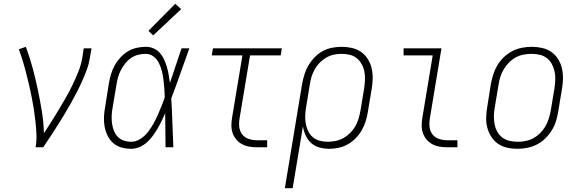

<svg xmlns="http://www.w3.org/2000/svg" viewBox="-20 -774 3040 1009"><path d="M167 0Q173 -34 171.5 -67.5Q170 -101 166.5 -134Q163 -167 158 -199.5Q153 -232 146.5 -264.5Q140 -297 132.5 -328.5Q125 -360 117 -391.5Q109 -423 99.5 -454Q90 -485 79 -515L116 -528Q136 -474 151 -418.5Q166 -363 178 -306.5Q190 -250 199.5 -192Q209 -134 211 -74Q232 -106 252 -137.5Q272 -169 291 -201Q310 -233 328.5 -265.5Q347 -298 363 -331.5Q379 -365 392.5 -399Q406 -433 412 -468L420 -520H461L452 -468Q447 -437 435.5 -406Q424 -375 410.5 -345Q397 -315 381.5 -285.5Q366 -256 350 -227Q334 -198 316.5 -169.5Q299 -141 281 -112.5Q263 -84 244.5 -56Q226 -28 207 0Z M670 8Q643 8 618 1Q593 -6 574.5 -22.5Q556 -39 545 -62Q534 -85 529.5 -110Q525 -135 526.5 -162Q528 -189 533 -215L552 -335Q556 -359 563 -383Q570 -407 582 -429Q594 -451 611.5 -470.5Q629 -490 651 -503.5Q673 -517 697.5 -522.5Q722 -528 746 -528Q768 -528 787.5 -519.5Q807 -511 820.5 -495.5Q834 -480 842.5 -461Q851 -442 857 -422Q863 -402 866.5 -380.5Q870 -359 873 -338Q888 -384 903.5 -429.5Q919 -475 934 -520H975Q951 -454 928 -388Q905 -322 880 -257Q884 -193 886 -128.5Q888 -64 891 0H850Q849 -45 849 -89.5Q849 -134 848 -179Q839 -158 829 -137.5Q819 -117 807.5 -97.5Q796 -78 782.5 -59.5Q769 -41 751.5 -25.5Q734 -10 712.5 -1Q691 8 670 8ZM670 -29Q694 -29 717 -43.5Q740 -58 756.5 -79Q773 -100 785.5 -122.5Q798 -145 808.5 -168.5Q819 -192 828.5 -215.5Q838 -239 846 -263Q845 -286 843.5 -309.5Q842 -333 839 -356Q836 -379 830.5 -401Q825 -423 815 -443Q805 -463 787 -477Q769 -491 746 -491Q726 -491 706 -486Q686 -481 668.5 -469Q651 -457 638 -440.5Q625 -424 615.5 -406Q606 -388 600.5 -368.5Q595 -349 592 -329L572 -209Q568 -189 567 -168Q566 -147 568.5 -127Q571 -107 578 -88.5Q585 -70 598 -56Q611 -42 630 -35.5Q649 -29 670 -29ZM785 -588 760 -612 901 -754 932 -726Z M1331 0Q1310 0 1289.5 -3.5Q1269 -7 1251.5 -16.5Q1234 -26 1221.5 -41Q1209 -56 1202.5 -75Q1196 -94 1196 -115Q1196 -136 1200 -158L1254 -483H1093L1099 -520H1461L1455 -483H1294L1239 -152Q1235 -129 1237.5 -106.5Q1240 -84 1253 -67.5Q1266 -51 1287 -44Q1308 -37 1331 -37H1384V0Z M1477 215 1568 -335Q1573 -360 1580.5 -384.5Q1588 -409 1601.5 -431.5Q1615 -454 1634 -473.5Q1653 -493 1676 -505.5Q1699 -518 1724.5 -523Q1750 -528 1775 -528Q1775 -528 1775 -528Q1775 -528 1775 -528Q1803 -528 1829.5 -522Q1856 -516 1877.5 -501Q1899 -486 1913 -463.5Q1927 -441 1933 -415Q1939 -389 1938.5 -361Q1938 -333 1933 -305L1913 -185Q1909 -160 1901.5 -136Q1894 -112 1881 -89.5Q1868 -67 1849 -47.5Q1830 -28 1807.5 -15.5Q1785 -3 1760 2.5Q1735 8 1710 8Q1684 8 1658.5 1Q1633 -6 1615 -22.5Q1597 -39 1586.5 -62Q1576 -85 1572 -110L1518 215ZM1703 -29Q1723 -29 1744.5 -33.5Q1766 -38 1785 -48.5Q1804 -59 1820 -75Q1836 -91 1847 -110Q1858 -129 1864 -149.5Q1870 -170 1874 -191L1894 -311Q1897 -333 1898 -355Q1899 -377 1895 -397.5Q1891 -418 1881 -436.5Q1871 -455 1855 -468Q1839 -481 1818 -486Q1797 -491 1774 -491Q1754 -491 1733.5 -486.5Q1713 -482 1694 -471Q1675 -460 1659.5 -444Q1644 -428 1633.5 -409Q1623 -390 1617 -370Q1611 -350 1608 -329L1589 -213Q1585 -191 1584 -169Q1583 -147 1586.5 -126Q1590 -105 1599 -86Q1608 -67 1623.5 -53.5Q1639 -40 1660 -34.5Q1681 -29 1703 -29Z M2331 0Q2310 0 2289.5 -3.5Q2269 -7 2251.5 -16.5Q2234 -26 2221.5 -41Q2209 -56 2202.5 -75Q2196 -94 2196 -115Q2196 -136 2200 -158L2254 -483H2101V-520H2300L2239 -152Q2235 -129 2237.5 -106.5Q2240 -84 2253 -67.5Q2266 -51 2287 -44Q2308 -37 2331 -37H2384V0Z M2700 8Q2671 8 2644.5 2Q2618 -4 2596.5 -19Q2575 -34 2561 -56.5Q2547 -79 2540.5 -105Q2534 -131 2535 -159Q2536 -187 2541 -215L2560 -335Q2565 -361 2573 -385.5Q2581 -410 2595 -433Q2609 -456 2629.5 -475Q2650 -494 2673.5 -506Q2697 -518 2723 -523Q2749 -528 2774 -528Q2802 -528 2829 -522Q2856 -516 2877.5 -501Q2899 -486 2913 -463.5Q2927 -441 2933 -415Q2939 -389 2938.5 -361Q2938 -333 2933 -305L2913 -185Q2909 -159 2901 -134.5Q2893 -110 2878.5 -87Q2864 -64 2844 -45Q2824 -26 2800 -14Q2776 -2 2750.5 3Q2725 8 2700 8ZM2700 -29Q2721 -29 2742 -33Q2763 -37 2782.5 -47.5Q2802 -58 2818.5 -74.5Q2835 -91 2846 -110Q2857 -129 2863.5 -149.5Q2870 -170 2874 -191L2894 -311Q2897 -333 2898 -355Q2899 -377 2894.5 -398Q2890 -419 2880 -437.5Q2870 -456 2854 -468.5Q2838 -481 2817 -486Q2796 -491 2773 -491Q2753 -491 2731.5 -487Q2710 -483 2690.5 -472.5Q2671 -462 2655 -445.5Q2639 -429 2627.5 -410Q2616 -391 2609.5 -370.5Q2603 -350 2600 -329L2580 -209Q2576 -187 2575.5 -165Q2575 -143 2579 -122Q2583 -101 2593 -82.5Q2603 -64 2619.5 -51.5Q2636 -39 2657 -34Q2678 -29 2700 -29Z"/></svg>

Font: Iosevka SS04 XLt Obl
Style: Regular
Weight: 200
Italic angle: -9°
Monospace: yes
Designer: Belleve Invis
Foundry: Belleve Invis
Version: Version 19.0.0; ttfautohint (v1.8.4)